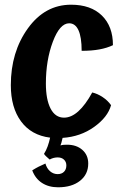

<svg xmlns="http://www.w3.org/2000/svg" viewBox="-20 -563 521 816"><path d="M355 132Q355 178 320 205.5Q285 233 227 233Q187 233 158.5 214.5Q130 196 117 161Q133 151 144 145.5Q155 140 173 132Q179 153 193 165Q207 177 225 177Q242 177 252 167Q262 157 262 140Q262 125 252 115.5Q242 106 225 106Q217 106 208.5 108Q200 110 191 115Q183 108 176.5 102Q170 96 167 91Q176 77 182.5 59Q189 41 193 22Q113 12 69.5 -47Q26 -106 26 -201Q26 -342 98.5 -442.5Q171 -543 282 -543Q366 -543 413 -497Q460 -451 460 -371Q435 -359 402.5 -353Q370 -347 327 -347Q327 -405 313.5 -434.5Q300 -464 274 -464Q234 -464 204.5 -385.5Q175 -307 175 -208Q175 -140 195 -101.5Q215 -63 252 -63Q283 -63 313 -90Q343 -117 372 -170Q394 -165 416 -150.5Q438 -136 452 -116Q438 -65 380 -23.5Q322 18 246 23Q243 37 241 43.5Q239 50 237 55Q244 53 251 52.5Q258 52 265 52Q305 52 330 74Q355 96 355 132Z"/></svg>

Font: Atma SemiBold
Style: Regular
Weight: 600
Designer: Gregori Vincens, Jeremie Hornus, Riccardo Olocco, Yoann Minet.
Foundry: black foundry
Version: Version 1.102;PS 1.100;hotconv 1.0.86;makeotf.lib2.5.63406